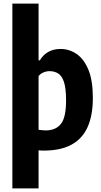

<svg xmlns="http://www.w3.org/2000/svg" viewBox="-20 -828 564 1068"><path d="M48.8 220V-808H194.5V-492.5H201.7Q218.6 -521.6 247.7 -538.7Q276.7 -555.7 316.9 -555.7Q364.7 -555.7 405.7 -528.1Q446.6 -500.5 471.6 -440.5Q496.5 -380.5 496.5 -282.8Q496.5 -186.6 467.4 -121.4Q438.3 -56.3 377.7 -23.3Q317.1 9.7 223 9.7Q216.2 9.7 208.9 9.3Q201.6 8.8 194.5 8.2V220ZM234.5 -102.6Q289.6 -102.6 318.6 -138.4Q347.5 -174.1 347.5 -269.7Q347.5 -336.3 336 -371.3Q324.5 -406.3 303.9 -419.2Q283.3 -432.2 255.7 -432.2Q238.4 -432.2 221.8 -425.2Q205.2 -418.3 194.5 -404.7V-106.1Q203.1 -104.9 214.9 -103.7Q226.6 -102.6 234.5 -102.6Z"/></svg>

Font: Encode Sans Condensed Thin
Style: Regular
Weight: 100
Width: 3
Designer: Multiple Designers
Foundry: Impallari Type
Version: Version 3.002